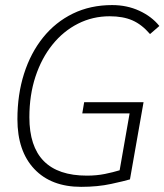

<svg xmlns="http://www.w3.org/2000/svg" viewBox="-20 -723 645 753"><path d="M298.3 9.8Q180.7 9.8 114.5 -60.3Q48.3 -130.4 48.3 -255.4Q48.3 -352.1 74.2 -433.6Q100.1 -515.1 148.7 -575.7Q197.3 -636.2 265.9 -669.7Q334.5 -703.1 419.9 -703.1Q478 -703.1 526.6 -680.7Q575.2 -658.2 605 -621.1L568.4 -589.4Q536.1 -627 499.3 -643.1Q462.4 -659.2 410.2 -659.2Q343.3 -659.2 285.9 -630.1Q228.5 -601.1 185.8 -548.1Q143.1 -495.1 119.1 -422.6Q95.2 -350.1 95.2 -263.2Q95.2 -34.2 320.8 -34.2Q358.9 -34.2 391.4 -40.8Q423.8 -47.4 449.2 -55.2L488.3 -278.3H302.7L310.1 -322.3H543L489.7 -19.5Q468.8 -13.2 416 -1.7Q363.3 9.8 298.3 9.8Z"/></svg>

Font: Cascadia Mono NF ExtraLight
Style: Italic
Weight: 200
Italic angle: -10°
Monospace: yes
Designer: Aaron Bell
Foundry: Saja Typeworks
Version: Version 2404.023; ttfautohint (v1.8.4)